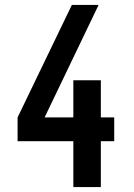

<svg xmlns="http://www.w3.org/2000/svg" viewBox="-20 -755 540 775"><path d="M276 0V-185H51V-281L270 -735H378L160 -281H276V-431H387V-281H441V-185H387V0Z"/></svg>

Font: Iosevka Fixed
Style: Bold
Weight: 700
Monospace: yes
Designer: Belleve Invis
Foundry: Belleve Invis
Version: Version 32.3.0